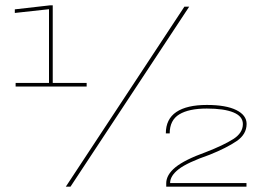

<svg xmlns="http://www.w3.org/2000/svg" viewBox="-20 -699 980 719"><path d="M38.5 -375V-388.5H163.5V-664.5L35.5 -650.5V-664L167 -679H177.5V-388.5H304.5V-375ZM226.5 0 670.5 -674H688.5L244 0ZM602.5 0V-12.5Q602.5 -44.5 637.2 -72.8Q672 -101 750 -129Q817 -155 853.2 -178Q889.5 -201 889.5 -234.5Q889.5 -263.5 854.2 -278Q819 -292.5 754.5 -292.5Q687.5 -292.5 651.5 -270.8Q615.5 -249 615.5 -199.5H601Q601 -253 640.2 -279.5Q679.5 -306 754.5 -306Q826.5 -306 865 -286.8Q903.5 -267.5 903.5 -235Q903.5 -196 866 -170.5Q828.5 -145 765 -119.5Q681.5 -90.5 649.2 -65.5Q617 -40.5 617 -13.5H903V0Z"/></svg>

Font: Anybody ExtraExpanded Thin
Style: Regular
Weight: 100
Width: 8
Designer: Tyler Finck
Foundry: Etcetera Type Company
Version: Version 1.010; ttfautohint (v1.8.3) -l 8 -r 50 -G 200 -x 14 